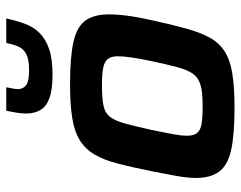

<svg xmlns="http://www.w3.org/2000/svg" viewBox="-98 -664 770 614"><g transform="rotate(-90 287.0 -357.0)"><path d="M249 8Q162 8 113.5 -3Q65 -14 45 -41.5Q25 -69 25 -115Q25 -142 31 -176Q37 -210 46 -255Q59 -319 70.5 -364Q82 -409 99.5 -439Q117 -469 145 -486.5Q173 -504 216.5 -511Q260 -518 325 -518Q412 -518 460.5 -507Q509 -496 528.5 -468.5Q548 -441 548 -394Q548 -367 543.5 -333Q539 -299 529 -255Q515 -191 502.5 -146Q490 -101 473.5 -71Q457 -41 429.5 -23.5Q402 -6 358.5 1Q315 8 249 8ZM254 -94Q287 -94 308 -97.5Q329 -101 342.5 -110Q356 -119 365 -136.5Q374 -154 381.5 -183.5Q389 -213 398 -255Q406 -293 410 -320Q414 -347 414 -365Q414 -386 405.5 -397Q397 -408 377 -412Q357 -416 321 -416Q280 -416 256 -411Q232 -406 219.5 -389Q207 -372 198.5 -340.5Q190 -309 178 -255Q170 -216 165 -189Q160 -162 160 -144Q160 -123 168.5 -112Q177 -101 197.5 -97.5Q218 -94 254 -94ZM355 -574Q307 -574 280 -584Q253 -594 242 -613Q231 -632 231 -658Q231 -672 233.5 -688Q236 -704 240 -722H315Q313 -711 311 -701.5Q309 -692 309 -685Q309 -668 321.5 -658.5Q334 -649 370 -649Q404 -649 421 -658Q438 -667 445 -683Q452 -699 457 -722H535Q528 -690 518 -662.5Q508 -635 488.5 -615.5Q469 -596 437.5 -585Q406 -574 355 -574Z"/></g></svg>

Font: Saira Thin SemiBold
Style: Italic
Weight: 600
Italic angle: -12°
Version: Version 1.101